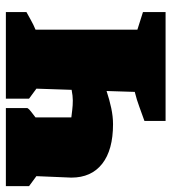

<svg xmlns="http://www.w3.org/2000/svg" viewBox="11 -599 584 654"><g transform="rotate(-90 303.0 -272.0)"><path d="M218 0V-72Q244 -81 266.5 -89.5Q289 -98 317 -105L320 -201Q290 -191 261.5 -185Q233 -179 207 -179Q119 -179 72 -216Q25 -253 25 -321L30 -440L-4 -465V-544H262V-471Q258 -464 249.5 -458Q241 -452 230 -443V-321Q239 -320 255 -318Q271 -316 288 -316Q303 -316 324 -320L328 -440L294 -465V-544H589V-474Q576 -467 561 -458.5Q546 -450 529 -443V-96L589 -77V0Z"/></g></svg>

Font: Piazzolla SC Black
Style: Regular
Weight: 900
Designer: Juan Pablo del Peral
Foundry: Huerta Tipografica
Version: Version 1.330